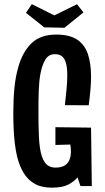

<svg xmlns="http://www.w3.org/2000/svg" viewBox="-20 -875 493 903"><path d="M42.6 -342.8Q42.6 -374.2 43.9 -404Q45.2 -433.8 47.8 -461.4Q50.4 -489 55.3 -514.5Q60.2 -540 67 -562.8Q87 -632 128.9 -672.2Q170.8 -712.4 244.4 -712.4Q307.4 -712.4 343 -688.5Q378.6 -664.6 393.4 -620.5Q408.2 -576.4 408.2 -515.4Q408.2 -485 405.2 -451.1Q402.2 -417.2 397.2 -379.8L285.2 -380.4Q290 -422.6 293.2 -457.7Q296.4 -492.8 296.4 -521.6Q296.4 -553.4 291 -575.4Q285.6 -597.4 273.2 -608.8Q260.8 -620.2 238.2 -620.2Q208.4 -620.2 192.9 -594.1Q177.4 -568 169.8 -525.8Q166.4 -507.8 164.7 -487.7Q163 -467.6 162.1 -445.9Q161.2 -424.2 161 -400.8Q160.8 -377.4 160.8 -353.4Q160.8 -318 161.3 -286.6Q161.8 -255.2 163.2 -228.3Q164.6 -201.4 168 -179Q174.2 -135 191.1 -110.9Q208 -86.8 241.4 -86.8Q266.4 -86.8 282.1 -95.5Q297.8 -104.2 305.7 -121Q313.6 -137.8 313.6 -163.2Q313.6 -170.2 312.9 -178.2Q312.2 -186.2 310.8 -195.2L240.6 -193.2V-276.8L408.2 -274.8L411.8 0H358.4L344.6 -40.8Q327.8 -20.8 300.7 -6.6Q273.6 7.6 223 7.6Q175.4 7.6 143.4 -10.5Q111.4 -28.6 91.6 -61.1Q71.8 -93.6 61 -136.2Q53.8 -166.2 49.8 -199.6Q45.8 -233 44.2 -269.1Q42.6 -305.2 42.6 -342.8ZM283.2 -744.4 188 -746.4 102.2 -814.6 129.6 -855.4 235.6 -802.6 342.2 -855.2 372.4 -816.6Z"/></svg>

Font: Truculenta
Style: Regular
Weight: 400
Designer: Ivan Castro, Eva Sanz & Omnibus-Type Team
Foundry: Omnibus-Type
Version: Version 1.002